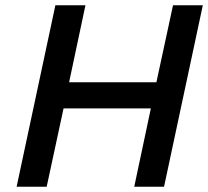

<svg xmlns="http://www.w3.org/2000/svg" viewBox="-20 -708 789 728"><path d="M43 0 190 -688H304L242 -396H573L636 -688H749L602 0H489L552 -297H221L157 0Z"/></svg>

Font: Saira Medium
Style: Italic
Weight: 500
Italic angle: -12°
Designer: Hector Gatti with collaboration of the Omnibus-Type team
Foundry: Omnibus-Type
Version: Version 1.100; ttfautohint (v1.8.3)